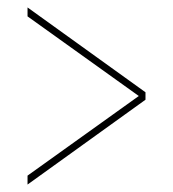

<svg xmlns="http://www.w3.org/2000/svg" viewBox="-20 -615 465 516"><path d="M54 -119 371 -347V-367L54 -595V-571L353 -357L54 -143Z"/></svg>

Font: Noto Serif Display ExtraCondensed Light
Style: Regular
Weight: 300
Width: 2
Designer: Monotype Design Team
Foundry: Monotype Imaging Inc.
Version: Version 2.009